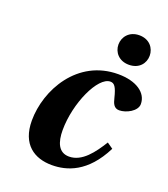

<svg xmlns="http://www.w3.org/2000/svg" viewBox="-133 -805 799 912"><g transform="rotate(20 266.5 -349.0)"><path d="M336 -635C336 -597 364 -561 415 -561C467 -561 494 -597 494 -635C494 -673 467 -710 415 -710C364 -710 336 -673 336 -635ZM73 -155C73 -34 146 12 234 12C309 12 406 -16 478 -159L448 -180C410 -119 363 -54 297 -54C244 -54 226 -101 226 -162C226 -298 298 -456 361 -456C381 -456 392 -442 405 -389C411 -364 419 -342 446 -342C481 -342 533 -369 533 -405C533 -462 476 -502 384 -502C179 -502 73 -310 73 -155Z"/></g></svg>

Font: Heuristica
Style: Bold Italic
Weight: 700
Italic angle: -13°
Version: Version 1.0.1